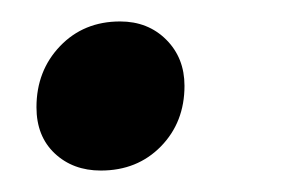

<svg xmlns="http://www.w3.org/2000/svg" viewBox="-20 -147 283 179"><path d="M14 -47Q14 -81 36 -104Q58 -127 92 -127Q118 -127 135 -110Q152 -93 152 -67Q152 -33 130 -10.5Q108 12 74 12Q48 12 31 -4Q14 -20 14 -47Z"/></svg>

Font: Wix Madefor Text Medium
Style: Italic
Weight: 500
Italic angle: -12°
Designer: Dalton Maag Ltd
Foundry: Dalton Maag Ltd
Version: Version 3.100